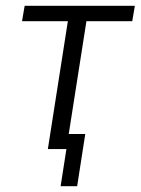

<svg xmlns="http://www.w3.org/2000/svg" viewBox="-20 -514 485 662"><path d="M189 128 209 0H145L214 -441H56L65 -494H445L436 -441H278L217 -52H274L246 128Z"/></svg>

Font: Nunito Sans 7pt Condensed Light
Style: Italic
Weight: 300
Width: 3
Italic angle: -9°
Designer: Vernon Adams
Foundry: Vernon Adams
Version: Version 3.101;gftools[0.9.27]